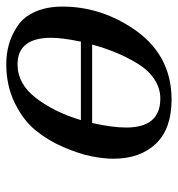

<svg xmlns="http://www.w3.org/2000/svg" viewBox="2 -544 554 597"><g transform="rotate(-90 278.5 -245.0)"><path d="M84 -169Q84 -199 91.5 -237Q99 -275 119.5 -323Q140 -371 171.5 -410Q203 -449 257 -475.5Q311 -502 378 -502Q411 -502 440.5 -493.5Q470 -485 497.5 -466.5Q525 -448 541 -412Q557 -376 557 -327Q557 -215 494 -116Q413 12 268 12Q177 12 130.5 -37Q84 -86 84 -169ZM181 -129Q181 -23 271 -23Q303 -23 331 -41.5Q359 -60 379 -92.5Q399 -125 413.5 -160Q428 -195 439 -235H195Q181 -173 181 -129ZM204 -270H448Q460 -328 460 -362Q460 -467 377 -467Q317 -467 273 -410Q229 -353 204 -270Z"/></g></svg>

Font: Heuristica
Style: Italic
Weight: 400
Italic angle: -13°
Version: Version 1.0.2